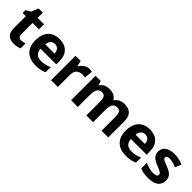

<svg xmlns="http://www.w3.org/2000/svg" viewBox="252 -1843 3034 3034"><g transform="rotate(45 1769.5 -326.0)"><path d="M309 -110C269 -110 244 -133 244 -181V-433H387V-546H244V-662H148L104 -547L22 -497V-433H93V-172C93 -30 166 10 264 10C321 10 361 -1 394 -15V-126C368 -117 339 -110 309 -110Z M727 -556C572 -556 468 -460 468 -269C468 -80 585 10 746 10C833 10 887 -2 941 -29V-142C882 -115 830 -102 762 -102C672 -102 624 -153 621 -235H972V-308C972 -468 879 -556 727 -556ZM731 -449C797 -449 830 -401 831 -336H625C631 -410 671 -449 731 -449Z M1393 -556C1325 -556 1267 -510 1235 -454H1228L1206 -546H1091V0H1242V-277C1242 -381 1314 -415 1376 -415C1404 -415 1423 -412 1438 -409L1453 -550C1439 -553 1413 -556 1393 -556Z M2179 -556C2110 -556 2050 -528 2014 -474H2009C1978 -527 1925 -556 1844 -556C1769 -556 1712 -526 1681 -476H1676L1654 -546H1538V0H1689V-256C1689 -372 1714 -436 1796 -436C1852 -436 1878 -400 1878 -318V0H2029V-273C2029 -378 2057 -436 2135 -436C2191 -436 2219 -402 2219 -318V0H2369V-356C2369 -496 2304 -556 2179 -556Z M2746 -556C2591 -556 2487 -460 2487 -269C2487 -80 2604 10 2765 10C2852 10 2906 -2 2960 -29V-142C2901 -115 2849 -102 2781 -102C2691 -102 2643 -153 2640 -235H2991V-308C2991 -468 2898 -556 2746 -556ZM2750 -449C2816 -449 2849 -401 2850 -336H2644C2650 -410 2690 -449 2750 -449Z M3497 -161C3497 -254 3446 -292 3348 -331C3252 -369 3226 -380 3226 -410C3226 -435 3252 -450 3298 -450C3339 -450 3396 -434 3447 -411L3491 -514C3429 -541 3370 -556 3300 -556C3170 -556 3083 -503 3083 -402C3083 -312 3134 -273 3231 -234C3329 -195 3354 -181 3354 -150C3354 -120 3328 -102 3267 -102C3217 -102 3143 -119 3084 -147V-22C3139 1 3194 10 3271 10C3425 10 3497 -57 3497 -161Z"/></g></svg>

Font: Noto Sans Myanmar UI
Style: Bold
Weight: 700
Designer: Monotype Design Team
Foundry: Monotype Imaging Inc.
Version: Version 2.103